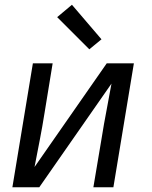

<svg xmlns="http://www.w3.org/2000/svg" viewBox="-20 -786 640 806"><path d="M32 0 118 -520H201L167 -312Q158 -255 147 -198.5Q136 -142 125 -85L428 -520H542L456 0H372L407 -208Q416 -265 427 -321.5Q438 -378 448 -435L145 0ZM355 -579 220 -714 282 -766 406 -621Z"/></svg>

Font: Iosevka SS04 Extended Oblique
Style: Regular
Weight: 400
Width: 7
Italic angle: -9°
Monospace: yes
Designer: Belleve Invis
Foundry: Belleve Invis
Version: Version 19.0.0; ttfautohint (v1.8.4)